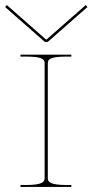

<svg xmlns="http://www.w3.org/2000/svg" viewBox="-58 -735 364 755"><path d="M-31 -715 -38 -707.5 118.5 -570H129.5L286 -707.5L279 -715L125.5 -580H122.5ZM222.5 0V-7.5H205C136.5 -7.5 130 -20.5 130 -35V-486.5C130 -502 139 -512.5 205 -512.5H222.5V-520H22.5V-512.5H42.5C108.5 -512.5 117.5 -502 117.5 -486.5V-35C117.5 -20.5 111 -7.5 42.5 -7.5H22.5V0Z"/></svg>

Font: ZnikomitSC
Style: Regular
Weight: 100
Designer: gluk
Foundry: gluk
Version: Version 0.55